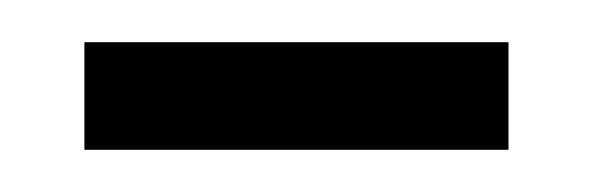

<svg xmlns="http://www.w3.org/2000/svg" viewBox="-20 -318 281 91"><path d="M20 -298H221V-247H20Z"/></svg>

Font: Noto Serif CondLight
Style: Regular
Weight: 300
Width: 3
Designer: Monotype Design Team
Foundry: Monotype Imaging Inc.
Version: Version 1.001